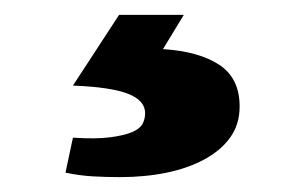

<svg xmlns="http://www.w3.org/2000/svg" viewBox="-20 -14 407 258"><path d="M199 52Q247 55 274.5 73Q302 91 302 129Q302 153 289.5 170.5Q277 188 255 200Q233 212 204 218Q175 224 141 224Q123 224 105 223Q87 222 68 218L78 171Q109 173 128 170.5Q147 168 157.5 163.5Q168 159 171.5 152.5Q175 146 175 138Q175 121 152 112Q129 103 78 101L140 6H227Z"/></svg>

Font: PT Sans Caption
Style: Bold
Weight: 700
Designer: A.Korolkova, O.Umpeleva, V.Yefimov
Foundry: ParaType Ltd
Version: Version 2.003W OFL